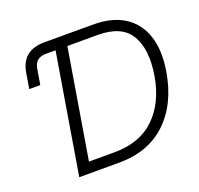

<svg xmlns="http://www.w3.org/2000/svg" viewBox="-126 -867 1046 1007"><g transform="rotate(-20 397.0 -364.0)"><path d="M62 -523.9 76.2 -609.9Q95.7 -727.5 220.2 -727.5H494.1Q598.1 -727.5 666 -684.1Q733.9 -640.6 760.7 -559.6Q787.6 -478.5 769 -365.7Q740.7 -193.8 638.7 -96.9Q536.6 0 372.6 0H150.4L271 -727.5L260.7 -668H210.9Q177.2 -668 159.9 -653.8Q142.6 -639.6 137.7 -608.9L123.5 -523.9ZM226.1 -59.6H369.1Q510.3 -59.6 594.7 -141.1Q679.2 -222.7 703.1 -365.7Q726.1 -506.3 678 -587.2Q629.9 -668 497.1 -668H327.1Z"/></g></svg>

Font: Inter Display Light
Style: Italic
Weight: 300
Italic angle: -9.39999°
Designer: Rasmus Andersson
Foundry: rsms
Version: Version 4.000;git-a52131595